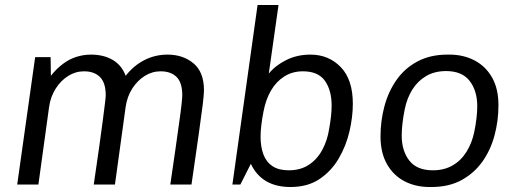

<svg xmlns="http://www.w3.org/2000/svg" viewBox="-20 -740 2075 770"><path d="M49 0 121 -511H183L184 -436Q206 -464 232 -483.5Q258 -503 286.5 -512Q315 -521 345 -521Q395 -521 431.5 -500Q468 -479 484 -436Q516 -477 559 -499Q602 -521 652 -521Q714 -521 756 -486Q798 -451 798 -378Q798 -362 793 -320.5Q788 -279 777 -202Q766 -125 748 0H663Q675 -79 683.5 -141Q692 -203 698.5 -248Q705 -293 708 -321Q711 -349 711 -358Q711 -409 688 -431.5Q665 -454 624 -454Q590 -454 560.5 -435.5Q531 -417 510.5 -385Q490 -353 484 -312L441 0H356Q369 -88 378 -152Q387 -216 392.5 -259Q398 -302 401 -326Q404 -350 404 -358Q404 -408 381 -431Q358 -454 317 -454Q283 -454 253.5 -435.5Q224 -417 203.5 -385Q183 -353 177 -312L134 0Z M1145 10Q1030 10 986 -83L944 0H912L1013 -720H1097L1058 -445Q1085 -478 1128.5 -499.5Q1172 -521 1225 -521Q1298 -521 1346.5 -471Q1395 -421 1395 -324Q1395 -271 1381.5 -213Q1368 -155 1338.5 -104.5Q1309 -54 1261.5 -22Q1214 10 1145 10ZM1138 -57Q1185 -57 1218.5 -79Q1252 -101 1272.5 -139Q1293 -177 1300 -223Q1305 -250 1307.5 -274Q1310 -298 1310 -316Q1310 -378 1283 -416Q1256 -454 1195 -454Q1152 -454 1119.5 -433Q1087 -412 1066.5 -376.5Q1046 -341 1037 -294Q1031 -264 1028 -238Q1025 -212 1025 -192Q1025 -151 1036.5 -120.5Q1048 -90 1073 -73.5Q1098 -57 1138 -57Z M1703 10Q1646 10 1601.5 -13.5Q1557 -37 1531.5 -82.5Q1506 -128 1506 -193Q1506 -256 1522 -315Q1538 -374 1571 -420.5Q1604 -467 1655 -494Q1706 -521 1775 -521H1782Q1839 -521 1883.5 -497.5Q1928 -474 1953.5 -429Q1979 -384 1979 -318Q1979 -255 1963 -196Q1947 -137 1914 -91Q1881 -45 1830.5 -17.5Q1780 10 1710 10ZM1716 -57Q1761 -57 1795 -76.5Q1829 -96 1851 -131.5Q1873 -167 1882 -211Q1888 -240 1891 -266.5Q1894 -293 1894 -314Q1894 -376 1863.5 -415.5Q1833 -455 1769 -455Q1723 -455 1689 -435Q1655 -415 1633.5 -380.5Q1612 -346 1603 -301Q1597 -271 1594 -244.5Q1591 -218 1591 -197Q1591 -135 1621.5 -96Q1652 -57 1716 -57Z"/></svg>

Font: Chivo Medium Light
Style: Italic
Weight: 300
Italic angle: -8.05°
Version: Version 2.002